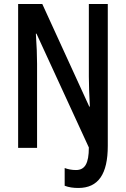

<svg xmlns="http://www.w3.org/2000/svg" viewBox="-20 -734 625 953"><path d="M369 199C468 199 515 130 515 -10V-714H421V-354C421 -314 423 -264 426 -205H423L190 -714H70V0H164V-417C164 -458 162 -509 158 -567H161L421 -2C421 78 401 110 357 110C336 110 317 106 301 100V188C322 196 344 199 369 199Z"/></svg>

Font: Noto Sans Devanagari ExtraCondensed Medium
Style: Regular
Weight: 500
Width: 2
Designer: Jelle Bosma - Monotype Design Team
Foundry: Monotype Imaging Inc.
Version: Version 2.004